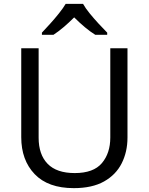

<svg xmlns="http://www.w3.org/2000/svg" viewBox="-20 -964 771 994"><path d="M640 -252Q640 -178 610 -118.5Q580 -59 518.5 -24.5Q457 10 362 10Q229 10 159.5 -62.5Q90 -135 90 -254V-714H180V-251Q180 -164 226.5 -116Q273 -68 367 -68Q464 -68 507.5 -119.5Q551 -171 551 -252V-714H640ZM410 -944Q422 -922 444.5 -894.5Q467 -867 491.5 -840.5Q516 -814 535 -795V-784H473Q447 -800 419 -823.5Q391 -847 364 -874Q337 -847 310 -824Q283 -801 257 -784H197V-795Q216 -815 239.5 -841Q263 -867 285 -894.5Q307 -922 320 -944Z"/></svg>

Font: Noto Sans Zanabazar Square
Style: Regular
Weight: 400
Version: Version 2.005; ttfautohint (v1.8.4.7-5d5b)